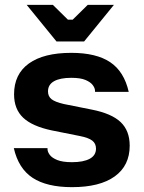

<svg xmlns="http://www.w3.org/2000/svg" viewBox="-20 -762 592 792"><path d="M277 10Q173 10 114.5 -28.5Q56 -67 37 -151H176V-147Q176 -136 185 -123.5Q194 -111 216 -102Q238 -93 277 -93Q324 -93 350 -107Q376 -121 376 -149Q376 -170 360.5 -182Q345 -194 309 -201L194 -224Q113 -241 75.5 -276.5Q38 -312 38 -373Q38 -456 99 -500Q160 -544 274 -544Q377 -544 434.5 -505.5Q492 -467 511 -383H372V-387Q372 -398 363 -410.5Q354 -423 333 -432Q312 -441 274 -441Q228 -441 203 -427Q178 -413 178 -385Q178 -364 193 -352.5Q208 -341 243 -333L358 -310Q440 -294 477.5 -258.5Q515 -223 515 -161Q515 -79 453.5 -34.5Q392 10 277 10ZM450 -742 327 -591H213L90 -742H198L260 -681H280L342 -742Z"/></svg>

Font: Mozilla Text ExtraLight
Style: Regular
Weight: 200
Designer: Studio DRAMA
Foundry: Studio DRAMA
Version: Version 1.000